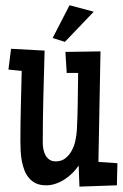

<svg xmlns="http://www.w3.org/2000/svg" viewBox="-20 -691 461 721"><path d="M420.9 -78.1 418.9 4.9 278.3 9.8 275.4 -69.3Q265.6 -54.7 252.2 -41.3Q238.8 -27.8 222.9 -17.6Q207 -7.3 189.2 -1.2Q171.4 4.9 153.3 4.9Q130.9 4.9 115.2 -2.4Q99.6 -9.8 88.9 -22.5Q78.1 -35.2 71.8 -51.5Q65.4 -67.9 62 -86.2Q58.6 -104.5 57.6 -123.3Q56.6 -142.1 56.6 -159.2Q56.6 -225.6 58.3 -291.7Q60.1 -357.9 61.5 -424.8L11.7 -429.7L21.5 -507.8L147.5 -501Q145 -413.1 142.8 -327.1Q140.6 -241.2 140.6 -153.3Q140.6 -142.1 143.1 -129.9Q145.5 -117.7 151.1 -107.7Q156.7 -97.7 166 -91.3Q175.3 -85 189.5 -85Q210.9 -85 225.8 -96.9Q240.7 -108.9 250 -126.5Q259.3 -144 263.4 -164.6Q267.6 -185.1 268.6 -202.1Q271.5 -255.9 272 -309.6Q272.5 -363.3 273.4 -417H230.5L225.6 -496.1L357.4 -498L349.6 -83ZM332 -647 223.6 -533.7 177.7 -548.3 241.2 -671.4Z"/></svg>

Font: Maiden Orange
Style: Regular
Weight: 400
Designer: Astigmatic (AOETI)
Foundry: Astigmatic (AOETI)
Version: Version 1.000